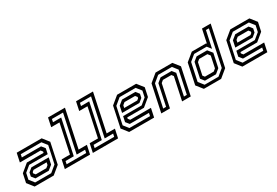

<svg xmlns="http://www.w3.org/2000/svg" viewBox="54 -1730 3902 2709"><g transform="rotate(-30 2005.0 -375.0)"><path d="M100.5 0 19.5 -103 50 -245.5 174.5 -348.5H446.5L451 -368L427 -398.5H89.5L119.5 -540H526L607 -437L536 -103L411 0ZM168 -94 124 -149 137 -209.5 195.5 -257.5H478L456 -152L384.5 -94ZM135.5 -46.5H397L498.5 -130L559 -412.5L495 -493.5H159L149 -446H462L506.5 -390.5L488 -303.5H186.5L93.5 -227L72 -127ZM199.5 -141.5H372L409 -172L417.5 -212H204.5L179 -191L175 -172Z M592 0 622 -141.5H757L856 -608.5H721L751 -750H1027L898 -141.5H1033L1003 0ZM648 -46.5H966.5L976.5 -94H839L969 -704H788L778 -656.5H911.5L792 -94H658Z M1048.5 0 1078.5 -141.5H1213.5L1312.5 -608.5H1177.5L1207.5 -750H1483.5L1354.5 -141.5H1489.5L1459.5 0ZM1104.5 -46.5H1423L1433 -94H1295.5L1425.5 -704H1244.5L1234.5 -656.5H1368L1248.5 -94H1114.5Z M2065.5 -540 2146.5 -437 2116 -294.5 1991.5 -191.5H1719.5L1715 -172L1739 -141.5H2076.5L2046.5 0H1640L1559 -103L1630 -437L1755 -540ZM1998 -446 2042 -391 2029 -330.5 1970.5 -282.5H1688L1710 -388L1781.5 -446ZM2030.5 -493.5H1769L1667.5 -410L1607 -127.5L1671 -46.5H2007L2017 -94H1704L1659.5 -149.5L1678 -236.5H1979.5L2072.5 -313L2094 -413ZM1966.5 -398.5H1794L1757 -368L1748.5 -328H1961.5L1987 -349L1991 -368Z M2163.5 0 2256.5 -437 2381.5 -540H2655.5L2736.5 -437L2643.5 0H2502.5L2581 -368L2557 -398.5H2420L2383 -368L2304.5 0ZM2221 -46.5H2268.5L2341.5 -390.5L2409.5 -446H2588.5L2632.5 -391L2559.5 -46.5H2606.5L2684.5 -413L2621.5 -493.5H2397L2299 -412.5Z M3138.5 0H2857.5L2775.5 -103L2846.5 -437L2972 -540H3205L3213 -530.5L3259.5 -750H3401L3263.5 -103ZM3108.5 -92.5H2928L2881.5 -151L2934 -396.5L2997 -448H3169L3227.5 -374.5L3179.5 -151ZM3100 -141.5 3137 -172 3176.5 -358.5 3145 -399H3010.5L2973.5 -368L2932 -172L2956 -141.5ZM3121 -45 3223 -129 3345 -704H3297.5L3239.5 -431.5L3189 -495.5H2984.5L2891 -418.5L2829.5 -129L2895.5 -45Z M3910 -540 3991 -437 3960.5 -294.5 3836 -191.5H3564L3559.5 -172L3583.5 -141.5H3921L3891 0H3484.5L3403.5 -103L3474.5 -437L3599.5 -540ZM3842.5 -446 3886.5 -391 3873.5 -330.5 3815 -282.5H3532.5L3554.5 -388L3626 -446ZM3875 -493.5H3613.5L3512 -410L3451.5 -127.5L3515.5 -46.5H3851.5L3861.5 -94H3548.5L3504 -149.5L3522.5 -236.5H3824L3917 -313L3938.5 -413ZM3811 -398.5H3638.5L3601.5 -368L3593 -328H3806L3831.5 -349L3835.5 -368Z"/></g></svg>

Font: Tourney Thin Medium
Style: Italic
Weight: 500
Italic angle: -12°
Version: Version 1.015